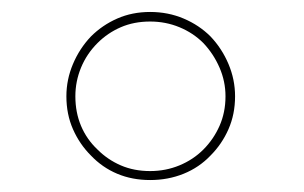

<svg xmlns="http://www.w3.org/2000/svg" viewBox="-20 -603 509 321"><path d="M332 -343Q351 -362 362 -387Q373 -412 373 -442Q373 -470 362 -496Q351 -522 332 -542Q313 -561 287 -572Q261 -583 231 -583Q201 -583 176 -572Q151 -561 132 -542Q113 -522 102 -496Q91 -470 91 -442Q91 -412 102 -387Q113 -362 132 -343Q151 -323 176 -312.5Q201 -302 231 -302Q261 -302 287 -312.5Q313 -323 332 -343ZM143 -353Q125 -370 115.5 -392.5Q106 -415 106 -442Q106 -467 115.5 -490Q125 -513 143 -531Q160 -548 182 -557.5Q204 -567 231 -567Q257 -567 280 -557.5Q303 -548 320 -531Q337 -513 347 -490Q357 -467 357 -442Q357 -415 347 -392.5Q337 -370 320 -353Q303 -336 280 -326.5Q257 -317 231 -317Q204 -317 182 -326.5Q160 -336 143 -353Z"/></svg>

Font: Josefin Slab Thin ExtraLight
Style: Regular
Weight: 250
Version: Version 2.000